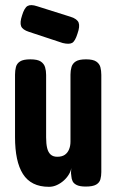

<svg xmlns="http://www.w3.org/2000/svg" viewBox="-20 -712 456 741"><path d="M169 9Q134 9 109 -3.5Q84 -16 68.5 -40.5Q53 -65 45.5 -100.5Q38 -136 38 -183V-424Q38 -440 41.5 -453.5Q45 -467 57.5 -475Q70 -483 97 -483Q125 -483 137.5 -474.5Q150 -466 154 -452.5Q158 -439 158 -423V-182Q158 -157 162 -140.5Q166 -124 175.5 -115.5Q185 -107 201 -107Q219 -107 230 -114.5Q241 -122 246.5 -135.5Q252 -149 252 -165V-424Q252 -440 256 -453.5Q260 -467 272.5 -475Q285 -483 312 -483Q339 -483 351.5 -474.5Q364 -466 367.5 -452.5Q371 -439 371 -423V-48Q371 -33 367.5 -20Q364 -7 351 0.5Q338 8 311 8Q288 8 276 2Q264 -4 260 -13Q256 -22 255.5 -31Q255 -40 254 -44L255 -64Q254 -53 246.5 -40Q239 -27 227 -16Q215 -5 200 2Q185 9 169 9ZM222 -546 92 -589Q67 -597 61.5 -611Q56 -625 65 -652Q74 -682 86.5 -689Q99 -696 123 -688L253 -647Q278 -639 283.5 -624.5Q289 -610 279 -582Q270 -553 258.5 -546.5Q247 -540 222 -546Z"/></svg>

Font: Fredoka Condensed Medium
Style: Regular
Weight: 500
Width: 3
Designer: Ben Nathan
Foundry: Milena B. Brandão, Ben Nathan
Version: Version 2.001